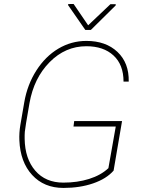

<svg xmlns="http://www.w3.org/2000/svg" viewBox="-20 -924 711 954"><path d="M544.4 -76.2Q508.8 -35.6 442.9 -12.9Q377 9.8 295.4 9.8Q198.7 9.8 139.6 -54.7Q80.6 -119.1 76.2 -227.1Q74.7 -265.6 81.1 -302.7L100.6 -416Q115.7 -503.4 160.6 -573.7Q205.6 -644 270 -682.4Q334.5 -720.7 409.2 -720.7Q505.9 -720.7 563.7 -666Q621.6 -611.3 619.6 -518.6H593.8Q593.8 -602.5 543.9 -648.4Q494.1 -694.3 409.2 -694.3Q304.7 -694.3 226.6 -615.2Q148.4 -536.1 126.5 -411.4Q104.5 -286.6 103.3 -269Q102.1 -251.5 102.5 -234.4Q104 -135.3 155.3 -75.9Q206.5 -16.6 294.9 -16.6Q364.3 -16.6 422.6 -34.9Q481 -53.2 518.6 -88.4L555.2 -295.4H345.2L348.6 -322.3H586.4ZM418 -798.3 528.8 -903.3H555.2L554.7 -897L431.6 -775.4H403.8L318.4 -898.4L318.8 -903.8L345.7 -904.3Z"/></svg>

Font: Roboto Thin
Style: Italic
Weight: 250
Italic angle: -12°
Designer: Google
Version: Version 2.134; 2016